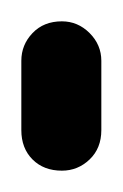

<svg xmlns="http://www.w3.org/2000/svg" viewBox="-20 -160 115 180"><path d="M0 -38H75V-103H0ZM38 -75Q21 -75 10.5 -64Q0 -53 0 -38Q0 -21 10.5 -10.5Q21 0 38 0Q53 0 64 -10.5Q75 -21 75 -38Q75 -53 64 -64Q53 -75 38 -75ZM38 -140Q21 -140 10.5 -129Q0 -118 0 -103Q0 -86 10.5 -75.5Q21 -65 38 -65Q53 -65 64 -75.5Q75 -86 75 -103Q75 -118 64 -129Q53 -140 38 -140Z"/></svg>

Font: Wavefont Medium
Style: Regular
Weight: 500
Version: Version 3.004;gftools[0.9.33]